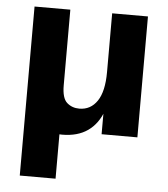

<svg xmlns="http://www.w3.org/2000/svg" viewBox="-51 -546 691 791"><g transform="rotate(5 294.5 -150.5)"><path d="M60 -171V-500H208V-187Q208 -134 229 -115.5Q250 -97 280 -97Q327 -97 354 -137Q381 -177 381 -257L407 -237Q407 -156 387 -99.5Q367 -43 325 -13.5Q283 16 219 16Q148 16 104 -31Q60 -78 60 -171ZM60 -500H208V199H60ZM381 -500H529V0H381Z"/></g></svg>

Font: Uncut Sans VF
Style: Regular
Weight: 400
Designer: Kasper Nordkvist
Foundry: Uncut Type
Version: Version 1.100;FEAKit 1.0